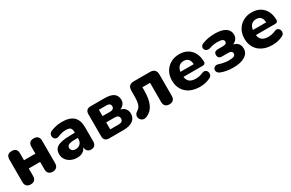

<svg xmlns="http://www.w3.org/2000/svg" viewBox="118 -1516 3847 2540"><g transform="rotate(-30 2041.5 -245.5)"><path d="M145 9Q105 9 84 -12.5Q63 -34 63 -74V-418Q63 -500 145 -500Q226 -500 226 -418V-313H400V-418Q400 -500 481 -500Q520 -500 541.5 -479Q563 -458 563 -418V-74Q563 -34 541.5 -12.5Q520 9 481 9Q441 9 420.5 -12.5Q400 -34 400 -74V-187H226V-74Q226 -34 206 -12.5Q186 9 145 9Z M858 11Q802 11 759 -10Q716 -31 692 -67.5Q668 -104 668 -149Q668 -203 696 -234Q724 -265 786.5 -278.5Q849 -292 952 -292H990V-309Q990 -349 970.5 -366Q951 -383 904 -383Q877 -383 846.5 -377Q816 -371 779 -355Q749 -344 729 -355.5Q709 -367 702.5 -390Q696 -413 706 -436Q716 -459 746 -470Q793 -488 834.5 -495Q876 -502 910 -502Q1029 -502 1086.5 -449.5Q1144 -397 1144 -287V-74Q1144 -34 1124.5 -12.5Q1105 9 1068 9Q1032 9 1012 -12Q992 -33 991 -71Q976 -33 941.5 -11Q907 11 858 11ZM990 -213H953Q884 -213 854 -199.5Q824 -186 824 -156Q824 -130 842 -113.5Q860 -97 894 -97Q935 -97 962.5 -123.5Q990 -150 990 -193Z M1418 -96H1545Q1614 -96 1614 -150Q1614 -203 1545 -203H1418ZM1418 -299H1536Q1564 -299 1579.5 -312Q1595 -325 1595 -348Q1595 -372 1579.5 -384Q1564 -396 1536 -396H1418ZM1347 0Q1268 0 1268 -79V-413Q1268 -491 1347 -491H1555Q1657 -491 1699.5 -456.5Q1742 -422 1742 -363Q1742 -326 1721 -298Q1700 -270 1665 -257Q1714 -245 1737 -214Q1760 -183 1760 -139Q1760 -75 1710 -37.5Q1660 0 1563 0Z M2263 9Q2224 9 2203 -12.5Q2182 -34 2182 -74V-366H2065V-312Q2065 -188 2029.5 -109.5Q1994 -31 1916 1Q1881 15 1855 4Q1829 -7 1816.5 -31Q1804 -55 1811 -82Q1818 -109 1849 -128Q1890 -152 1903 -199.5Q1916 -247 1916 -317V-400Q1916 -491 2007 -491H2254Q2298 -491 2321.5 -467.5Q2345 -444 2345 -400V-74Q2345 -34 2324 -12.5Q2303 9 2263 9Z M2733 11Q2645 11 2581 -20.5Q2517 -52 2482.5 -110Q2448 -168 2448 -246Q2448 -322 2481 -379.5Q2514 -437 2571.5 -469.5Q2629 -502 2703 -502Q2776 -502 2829 -471Q2882 -440 2911 -383.5Q2940 -327 2940 -250Q2940 -213 2897 -213H2604Q2611 -159 2644.5 -134.5Q2678 -110 2737 -110Q2760 -110 2789.5 -115.5Q2819 -121 2846 -134Q2876 -146 2896 -135.5Q2916 -125 2923.5 -103Q2931 -81 2923 -58.5Q2915 -36 2888 -24Q2854 -7 2814 2Q2774 11 2733 11ZM2603 -291H2806Q2801 -395 2710 -395Q2665 -395 2637.5 -368Q2610 -341 2603 -291Z M3237 11Q3138 11 3057 -20Q3027 -31 3015.5 -52Q3004 -73 3010 -94Q3016 -115 3037 -126Q3058 -137 3092 -126Q3124 -115 3162 -108Q3200 -101 3233 -101Q3287 -101 3311.5 -112.5Q3336 -124 3336 -149Q3336 -192 3273 -192H3182Q3121 -192 3121 -249Q3121 -303 3182 -303H3259Q3318 -303 3318 -343Q3318 -364 3297 -376Q3276 -388 3218 -388Q3157 -388 3103 -368Q3069 -358 3047 -368.5Q3025 -379 3018 -399Q3011 -419 3021 -439.5Q3031 -460 3062 -470Q3143 -502 3249 -502Q3353 -502 3408.5 -465.5Q3464 -429 3464 -363Q3464 -326 3443.5 -298Q3423 -270 3387 -256Q3483 -234 3483 -139Q3483 -69 3418.5 -29Q3354 11 3237 11Z M3840 11Q3752 11 3688 -20.5Q3624 -52 3589.5 -110Q3555 -168 3555 -246Q3555 -322 3588 -379.5Q3621 -437 3678.5 -469.5Q3736 -502 3810 -502Q3883 -502 3936 -471Q3989 -440 4018 -383.5Q4047 -327 4047 -250Q4047 -213 4004 -213H3711Q3718 -159 3751.5 -134.5Q3785 -110 3844 -110Q3867 -110 3896.5 -115.5Q3926 -121 3953 -134Q3983 -146 4003 -135.5Q4023 -125 4030.5 -103Q4038 -81 4030 -58.5Q4022 -36 3995 -24Q3961 -7 3921 2Q3881 11 3840 11ZM3710 -291H3913Q3908 -395 3817 -395Q3772 -395 3744.5 -368Q3717 -341 3710 -291Z"/></g></svg>

Font: Chiron GoRound TC EB
Style: Regular
Weight: 700
Designer: Ryoko NISHIZUKA 西塚涼子 (kana, bopomofo & ideographs); Paul D. Hunt (Latin, Greek & Cyrillic); Sandoll Communications 산돌커뮤니
Foundry: Adobe
Version: Version 1.000;hotconv 1.1.1;makeotfexe 2.6.0